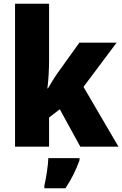

<svg xmlns="http://www.w3.org/2000/svg" viewBox="-20 -780 650 1021"><path d="M241 -460V-760H60V0H241V-155L298 -199L407 0H610L424 -318L600 -553H402L288 -394C272 -372 250 -336 235 -310H232C238 -356 241 -413 241 -460ZM403 72V61H237C236 100 225 168 216 207V221H328C362 170 383 126 403 72Z"/></svg>

Font: Noto Sans Georgian SemiCondensed Black
Style: Regular
Weight: 900
Width: 4
Designer: Monotype Design Team, Akaki Razmadze
Foundry: Google LLC
Version: Version 2.005